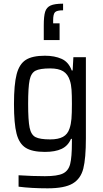

<svg xmlns="http://www.w3.org/2000/svg" viewBox="-20 -821 562 1044"><path d="M56 0ZM81 194V132Q159 137 224 137Q292 137 322 122.5Q352 108 361.5 71Q371 34 371 -48V-66H366Q350 -28 315 -11.5Q280 5 224 5Q155 5 119.5 -17.5Q84 -40 70 -94.5Q56 -149 56 -255Q56 -362 70.5 -417.5Q85 -473 120.5 -495.5Q156 -518 224 -518Q277 -518 315 -501Q353 -484 370 -438H375L379 -510H447V-69Q447 40 433 95.5Q419 151 375 177Q331 203 239 203Q149 203 81 194ZM358 -122Q366 -145 368.5 -174.5Q371 -204 371 -256Q371 -304 369 -333Q367 -362 360 -383Q349 -418 323.5 -433.5Q298 -449 253 -449Q197 -449 173 -436.5Q149 -424 141 -385.5Q133 -347 133 -256Q133 -166 141 -127Q149 -88 173 -75.5Q197 -63 253 -63Q297 -63 322.5 -77Q348 -91 358 -122ZM269 -711V-694H304V-603H218V-683Q218 -733 225.5 -757Q233 -781 255 -791Q277 -801 323 -801V-765Q289 -765 279 -754.5Q269 -744 269 -711Z"/></svg>

Font: Assailand
Style: Regular
Weight: 400
Designer: Hector Gatti with collaboration of the Omnibus-Type team
Foundry: Omnibus-Type
Version: Version 0.072;October 19, 2019;FontCreator 12.0.0.2547 64-bi